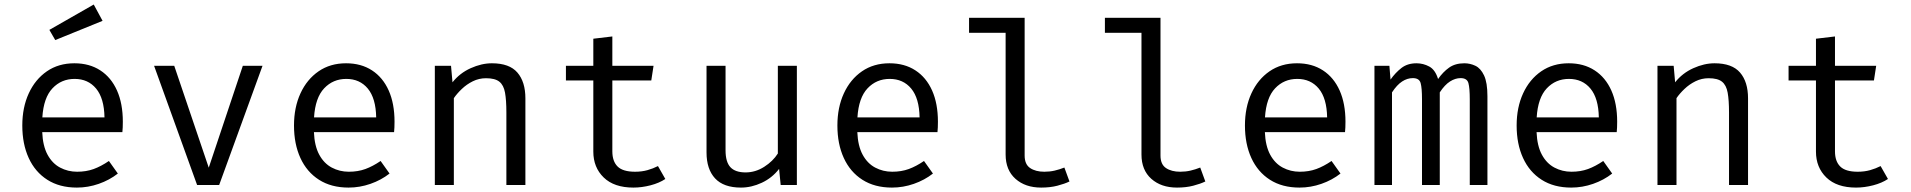

<svg xmlns="http://www.w3.org/2000/svg" viewBox="-20 -817 8440 848"><path d="M166.5 -233.5Q169 -172.5 190 -133.8Q211 -95 245.5 -76.8Q280 -58.5 320.5 -58.5Q361 -58.5 393.8 -70.5Q426.5 -82.5 461 -106L500.5 -50.5Q463.5 -21.5 416.2 -5Q369 11.5 319.5 11.5Q243 11.5 189 -23Q135 -57.5 106.8 -119.2Q78.5 -181 78.5 -262.5Q78.5 -342.5 107 -404.5Q135.5 -466.5 187 -502Q238.5 -537.5 308.5 -537.5Q375 -537.5 423 -506.2Q471 -475 496.8 -417.2Q522.5 -359.5 522.5 -279.5Q522.5 -266 522 -254.2Q521.5 -242.5 520.5 -233.5ZM309.5 -468.5Q251 -468.5 211.8 -427Q172.5 -385.5 167 -298.5H441.5Q440 -383 404.5 -425.8Q369 -468.5 309.5 -468.5ZM394 -797 433 -725 224 -640 198 -685Z M1139.5 -526.5 948 0H850.5L660.5 -526.5H749.5L902 -76.5L1052.5 -526.5Z M1366.5 -233.5Q1369 -172.5 1390 -133.8Q1411 -95 1445.5 -76.8Q1480 -58.5 1520.5 -58.5Q1561 -58.5 1593.8 -70.5Q1626.5 -82.5 1661 -106L1700.5 -50.5Q1663.5 -21.5 1616.2 -5Q1569 11.5 1519.5 11.5Q1443 11.5 1389 -23Q1335 -57.5 1306.8 -119.2Q1278.5 -181 1278.5 -262.5Q1278.5 -342.5 1307 -404.5Q1335.5 -466.5 1387 -502Q1438.5 -537.5 1508.5 -537.5Q1575 -537.5 1623 -506.2Q1671 -475 1696.8 -417.2Q1722.5 -359.5 1722.5 -279.5Q1722.5 -266 1722 -254.2Q1721.5 -242.5 1720.5 -233.5ZM1509.5 -468.5Q1451 -468.5 1411.8 -427Q1372.5 -385.5 1367 -298.5H1641.5Q1640 -383 1604.5 -425.8Q1569 -468.5 1509.5 -468.5Z M1900.5 0V-526.5H1972L1978.5 -453.5Q2010.5 -494 2058.8 -515.8Q2107 -537.5 2152.5 -537.5Q2230 -537.5 2265.2 -496.5Q2300.5 -455.5 2300.5 -382.5V0H2216.5V-320.5Q2216.5 -374.5 2210.5 -407.8Q2204.5 -441 2185.5 -456.2Q2166.5 -471.5 2126.5 -471.5Q2095.5 -471.5 2068.2 -458Q2041 -444.5 2019.8 -424.2Q1998.5 -404 1984.5 -383.5V0Z M2918.5 -26.5Q2891.5 -8.5 2853 1.5Q2814.5 11.5 2777.5 11.5Q2692.5 11.5 2646.5 -33Q2600.5 -77.5 2600.5 -147.5V-461.5H2479.5V-526.5H2600.5V-646L2684.5 -656V-526.5H2866.5L2856.5 -461.5H2684.5V-148.5Q2684.5 -104.5 2707.8 -81.5Q2731 -58.5 2785 -58.5Q2814.5 -58.5 2839.5 -65.5Q2864.5 -72.5 2886 -83.5Z M3184.5 -526.5V-153.5Q3184.5 -101.5 3206 -78.5Q3227.5 -55.5 3273 -55.5Q3316.5 -55.5 3355.2 -80.2Q3394 -105 3415.5 -139V-526.5H3499.5V0H3428L3421 -71Q3390 -31 3344.5 -9.8Q3299 11.5 3252.5 11.5Q3176 11.5 3138.2 -29.2Q3100.5 -70 3100.5 -143.5V-526.5Z M3766.5 -233.5Q3769 -172.5 3790 -133.8Q3811 -95 3845.5 -76.8Q3880 -58.5 3920.5 -58.5Q3961 -58.5 3993.8 -70.5Q4026.5 -82.5 4061 -106L4100.5 -50.5Q4063.5 -21.5 4016.2 -5Q3969 11.5 3919.5 11.5Q3843 11.5 3789 -23Q3735 -57.5 3706.8 -119.2Q3678.5 -181 3678.5 -262.5Q3678.5 -342.5 3707 -404.5Q3735.5 -466.5 3787 -502Q3838.5 -537.5 3908.5 -537.5Q3975 -537.5 4023 -506.2Q4071 -475 4096.8 -417.2Q4122.5 -359.5 4122.5 -279.5Q4122.5 -266 4122 -254.2Q4121.5 -242.5 4120.5 -233.5ZM3909.5 -468.5Q3851 -468.5 3811.8 -427Q3772.5 -385.5 3767 -298.5H4041.5Q4040 -383 4004.5 -425.8Q3969 -468.5 3909.5 -468.5Z M4505.5 -738.5V-130Q4505.5 -91 4529.8 -74.8Q4554 -58.5 4592.5 -58.5Q4616.5 -58.5 4638 -63.5Q4659.5 -68.5 4681 -77L4703.5 -15.5Q4682 -5 4650.2 3.2Q4618.5 11.5 4578.5 11.5Q4508.5 11.5 4465 -27.2Q4421.5 -66 4421.5 -134.5V-672H4260V-738.5Z M5105.5 -738.5V-130Q5105.5 -91 5129.8 -74.8Q5154 -58.5 5192.5 -58.5Q5216.5 -58.5 5238 -63.5Q5259.5 -68.5 5281 -77L5303.5 -15.5Q5282 -5 5250.2 3.2Q5218.5 11.5 5178.5 11.5Q5108.5 11.5 5065 -27.2Q5021.5 -66 5021.5 -134.5V-672H4860V-738.5Z M5566.5 -233.5Q5569 -172.5 5590 -133.8Q5611 -95 5645.5 -76.8Q5680 -58.5 5720.5 -58.5Q5761 -58.5 5793.8 -70.5Q5826.5 -82.5 5861 -106L5900.5 -50.5Q5863.5 -21.5 5816.2 -5Q5769 11.5 5719.5 11.5Q5643 11.5 5589 -23Q5535 -57.5 5506.8 -119.2Q5478.5 -181 5478.5 -262.5Q5478.5 -342.5 5507 -404.5Q5535.5 -466.5 5587 -502Q5638.5 -537.5 5708.5 -537.5Q5775 -537.5 5823 -506.2Q5871 -475 5896.8 -417.2Q5922.5 -359.5 5922.5 -279.5Q5922.5 -266 5922 -254.2Q5921.5 -242.5 5920.5 -233.5ZM5709.5 -468.5Q5651 -468.5 5611.8 -427Q5572.5 -385.5 5567 -298.5H5841.5Q5840 -383 5804.5 -425.8Q5769 -468.5 5709.5 -468.5Z M6447.5 -537.5Q6473 -537.5 6496.2 -526.5Q6519.5 -515.5 6534.5 -484Q6549.5 -452.5 6549.5 -392V0H6471.5V-378.5Q6471.5 -428 6465.5 -450Q6459.5 -472 6431 -472Q6407.5 -472 6384.2 -457.2Q6361 -442.5 6339 -409V0H6260.5V-378.5Q6260.5 -428 6254.5 -450Q6248.5 -472 6220 -472Q6195.5 -472 6172.8 -457.2Q6150 -442.5 6128 -409V0H6050.5V-526.5H6116.5L6121.5 -465.5Q6143 -496 6169.8 -516.8Q6196.5 -537.5 6236 -537.5Q6266 -537.5 6292.5 -523.2Q6319 -509 6331.5 -468Q6353 -499 6380 -518.2Q6407 -537.5 6447.5 -537.5Z M6766.5 -233.5Q6769 -172.5 6790 -133.8Q6811 -95 6845.5 -76.8Q6880 -58.5 6920.5 -58.5Q6961 -58.5 6993.8 -70.5Q7026.5 -82.5 7061 -106L7100.5 -50.5Q7063.5 -21.5 7016.2 -5Q6969 11.5 6919.5 11.5Q6843 11.5 6789 -23Q6735 -57.5 6706.8 -119.2Q6678.5 -181 6678.5 -262.5Q6678.5 -342.5 6707 -404.5Q6735.5 -466.5 6787 -502Q6838.5 -537.5 6908.5 -537.5Q6975 -537.5 7023 -506.2Q7071 -475 7096.8 -417.2Q7122.5 -359.5 7122.5 -279.5Q7122.5 -266 7122 -254.2Q7121.5 -242.5 7120.5 -233.5ZM6909.5 -468.5Q6851 -468.5 6811.8 -427Q6772.5 -385.5 6767 -298.5H7041.5Q7040 -383 7004.5 -425.8Q6969 -468.5 6909.5 -468.5Z M7300.5 0V-526.5H7372L7378.5 -453.5Q7410.5 -494 7458.8 -515.8Q7507 -537.5 7552.5 -537.5Q7630 -537.5 7665.2 -496.5Q7700.5 -455.5 7700.5 -382.5V0H7616.5V-320.5Q7616.5 -374.5 7610.5 -407.8Q7604.5 -441 7585.5 -456.2Q7566.5 -471.5 7526.5 -471.5Q7495.5 -471.5 7468.2 -458Q7441 -444.5 7419.8 -424.2Q7398.5 -404 7384.5 -383.5V0Z M8318.5 -26.5Q8291.5 -8.5 8253 1.5Q8214.5 11.5 8177.5 11.5Q8092.5 11.5 8046.5 -33Q8000.5 -77.5 8000.5 -147.5V-461.5H7879.5V-526.5H8000.5V-646L8084.5 -656V-526.5H8266.5L8256.5 -461.5H8084.5V-148.5Q8084.5 -104.5 8107.8 -81.5Q8131 -58.5 8185 -58.5Q8214.5 -58.5 8239.5 -65.5Q8264.5 -72.5 8286 -83.5Z"/></svg>

Font: Fira Code Light
Style: Regular
Weight: 400
Monospace: yes
Version: Version 5.002